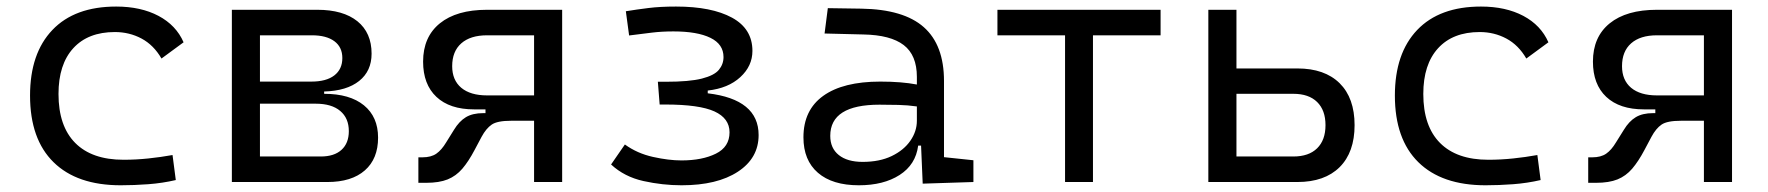

<svg xmlns="http://www.w3.org/2000/svg" viewBox="-20 -547 5313 577"><path d="M342.8 9.8Q211.4 9.8 140.9 -59.6Q70.3 -128.9 70.3 -259.8Q70.3 -386.7 137.5 -457Q204.6 -527.3 329.1 -527.3Q403.3 -527.3 456.3 -499.3Q509.3 -471.2 531.7 -419.9L465.3 -371.1Q441.9 -411.6 405.3 -431.2Q368.7 -450.7 325.2 -450.7Q244.6 -450.7 200.2 -402.1Q155.8 -353.5 155.8 -264.6Q155.8 -168 206.1 -117.4Q256.3 -66.9 351.1 -66.9Q388.7 -66.9 425.8 -70.8Q462.9 -74.7 498.5 -81.1L508.3 -5.9Q468.3 3.4 425.8 6.6Q383.3 9.8 342.8 9.8Z M676.8 0V-517.6H933.6Q1011.2 -517.6 1054 -483.2Q1096.7 -448.7 1096.7 -385.7Q1096.7 -333.5 1059.3 -303.7Q1022 -273.9 954.1 -272V-265.1Q1031.2 -265.1 1073.7 -230.5Q1116.2 -195.8 1116.2 -133.3Q1116.2 -69.8 1076.4 -34.9Q1036.6 0 963.9 0ZM761.2 -76.7H943.8Q984.4 -76.7 1006.3 -96.7Q1028.3 -116.7 1028.3 -152.8Q1028.3 -191.9 1002.4 -213.6Q976.6 -235.4 928.7 -235.4H761.2ZM761.2 -301.8H916Q960.4 -301.8 984.6 -320.3Q1008.8 -338.9 1008.8 -372.6Q1008.8 -405.3 984.9 -423.1Q960.9 -440.9 917.5 -440.9H761.2Z M1404.8 -218.3Q1331.5 -218.3 1291.5 -255.9Q1251.5 -293.5 1251.5 -361.8Q1251.5 -436 1301.8 -476.8Q1352.1 -517.6 1443.8 -517.6H1669.4V0H1585V-184.1H1516.1Q1474.6 -184.1 1457.8 -172.6Q1440.9 -161.1 1427.2 -135.7L1406.2 -96.2Q1388.2 -62 1369.4 -40Q1350.6 -18.1 1325.2 -7.8Q1299.8 2.4 1260.7 2.4H1237.3V-74.2H1249.5Q1275.4 -74.2 1291.3 -85.2Q1307.1 -96.2 1320.8 -119.1L1344.2 -156.7Q1359.9 -182.6 1380.1 -194.8Q1400.4 -207 1432.1 -207H1439V-218.3ZM1585 -260.3V-440.9H1443.8Q1393.6 -440.9 1366.2 -416.7Q1338.9 -392.6 1338.9 -348.1Q1338.9 -306.2 1366.2 -283.2Q1393.6 -260.3 1443.8 -260.3Z M2028.3 9.8Q1971.2 9.8 1913.8 -2.9Q1856.4 -15.6 1816.4 -52.7L1857.9 -112.8Q1895 -85.9 1942.4 -75.4Q1989.7 -64.9 2027.8 -64.9Q2090.3 -64.9 2131.3 -85.2Q2172.4 -105.5 2172.4 -149.4Q2172.4 -191.4 2127 -212.2Q2081.5 -232.9 1979.5 -232.9H1962.4L1957 -301.3H1981Q2051.8 -301.3 2089.1 -310.8Q2126.5 -320.3 2140.4 -337.2Q2154.3 -354 2154.3 -375.5Q2154.3 -414.1 2115 -433.3Q2075.7 -452.6 2003.9 -452.6Q1969.2 -452.6 1939.5 -449Q1909.7 -445.3 1870.6 -440.4L1860.8 -513.2Q1894 -518.6 1928.7 -522.9Q1963.4 -527.3 2011.7 -527.3Q2118.7 -527.3 2179.9 -493.9Q2241.2 -460.4 2241.2 -394Q2241.2 -348.6 2204.8 -315.2Q2168.5 -281.7 2106.9 -274.9V-266.6Q2259.8 -248.5 2259.8 -141.1Q2259.8 -71.8 2197.5 -31Q2135.3 9.8 2028.3 9.8Z M2752.9 4.9 2748 -109.4H2739.3Q2731.9 -52.2 2683.6 -21.2Q2635.3 9.8 2561 9.8Q2481.4 9.8 2438 -27.8Q2394.5 -65.4 2394.5 -134.3Q2394.5 -216.3 2454.1 -259Q2513.7 -301.8 2625.5 -301.8Q2689.5 -301.8 2735.4 -293V-315.9Q2735.4 -381.3 2695.8 -411.6Q2656.2 -441.9 2574.7 -443.4L2458 -446.3L2467.8 -522.5L2568.4 -521Q2695.8 -519 2756.3 -465.3Q2816.9 -411.6 2816.9 -303.7V-74.7L2905.3 -65.4V0ZM2735.4 -227.1Q2708.5 -231 2679.9 -231.7Q2651.4 -232.4 2623 -232.4Q2475.1 -232.4 2475.1 -138.7Q2475.1 -101.6 2500.7 -81.1Q2526.4 -60.5 2572.3 -60.5Q2623.5 -60.5 2659.9 -78.1Q2696.3 -95.7 2715.8 -124Q2735.4 -152.3 2735.4 -184.1Z M3180.7 0V-440.9H2977.5V-517.6H3467.8V-440.9H3264.6V0Z M3611.3 0V-517.6H3695.8V-341.3H3878.9Q3960.9 -341.3 4005.9 -296.9Q4050.8 -252.4 4050.8 -170.9Q4050.8 -89.4 4005.9 -44.7Q3960.9 0 3878.9 0ZM3695.8 -76.7H3866.7Q3913.1 -76.7 3938.2 -101.3Q3963.4 -126 3963.4 -170.9Q3963.4 -215.8 3938.2 -240.5Q3913.1 -265.1 3866.7 -265.1H3695.8Z M4444.3 9.8Q4313 9.8 4242.4 -59.6Q4171.9 -128.9 4171.9 -259.8Q4171.9 -386.7 4239 -457Q4306.2 -527.3 4430.7 -527.3Q4504.9 -527.3 4557.9 -499.3Q4610.8 -471.2 4633.3 -419.9L4566.9 -371.1Q4543.5 -411.6 4506.8 -431.2Q4470.2 -450.7 4426.8 -450.7Q4346.2 -450.7 4301.8 -402.1Q4257.3 -353.5 4257.3 -264.6Q4257.3 -168 4307.6 -117.4Q4357.9 -66.9 4452.6 -66.9Q4490.2 -66.9 4527.3 -70.8Q4564.5 -74.7 4600.1 -81.1L4609.9 -5.9Q4569.8 3.4 4527.3 6.6Q4484.9 9.8 4444.3 9.8Z M4920.4 -218.3Q4847.2 -218.3 4807.1 -255.9Q4767.1 -293.5 4767.1 -361.8Q4767.1 -436 4817.4 -476.8Q4867.7 -517.6 4959.5 -517.6H5185.1V0H5100.6V-184.1H5031.7Q4990.2 -184.1 4973.4 -172.6Q4956.5 -161.1 4942.9 -135.7L4921.9 -96.2Q4903.8 -62 4885 -40Q4866.2 -18.1 4840.8 -7.8Q4815.4 2.4 4776.4 2.4H4752.9V-74.2H4765.1Q4791 -74.2 4806.9 -85.2Q4822.8 -96.2 4836.4 -119.1L4859.9 -156.7Q4875.5 -182.6 4895.8 -194.8Q4916 -207 4947.8 -207H4954.6V-218.3ZM5100.6 -260.3V-440.9H4959.5Q4909.2 -440.9 4881.8 -416.7Q4854.5 -392.6 4854.5 -348.1Q4854.5 -306.2 4881.8 -283.2Q4909.2 -260.3 4959.5 -260.3Z"/></svg>

Font: Cascadia Code PL SemiLight
Style: Regular
Weight: 350
Monospace: yes
Designer: Aaron Bell
Foundry: Saja Typeworks
Version: Version 2404.023; ttfautohint (v1.8.4)